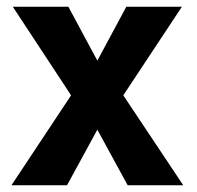

<svg xmlns="http://www.w3.org/2000/svg" viewBox="-20 -550 584 570"><path d="M346 -267 524 0H359L269 -165L179 0H14L191 -267L18 -530H183L269 -370L355 -530H520Z"/></svg>

Font: Almarai Bold
Style: Regular
Weight: 700
Designer: Boutros International 2019
Foundry: Created by Boutros International 2019
Version: Version 1.10